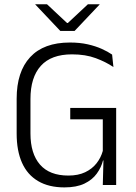

<svg xmlns="http://www.w3.org/2000/svg" viewBox="-20 -844 621 876"><path d="M274 11Q202.5 11 153.8 -17.8Q105 -46.5 80.5 -101.2Q56 -156 56 -234.5V-393.5Q56 -517 117.8 -583.5Q179.5 -650 299 -650Q344 -650 380.2 -641.8Q416.5 -633.5 444.2 -621Q472 -608.5 491.5 -595L497.5 -538Q464 -561 417.2 -578.5Q370.5 -596 308.5 -596Q213.5 -596 166.2 -543.5Q119 -491 119 -392.5V-235Q119 -143 162.5 -93Q206 -43 292 -43Q336.5 -43 368.5 -58.2Q400.5 -73.5 420.5 -99Q440.5 -124.5 449 -155.5V-323L460.5 -299.5H300.5V-351.5H510V-111L450 -112Q442 -80 421.5 -51.8Q401 -23.5 365 -6.2Q329 11 274 11ZM452.5 -132H510V0H449ZM255 -703 141 -823.5V-824.5H194.5L286 -739H289.5L381 -824.5H434.5V-823.5L320.5 -703Z"/></svg>

Font: Anek Latin Light
Style: Regular
Weight: 300
Designer: Yesha Goshar
Foundry: Ek Type
Version: Version 1.003